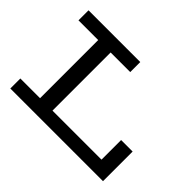

<svg xmlns="http://www.w3.org/2000/svg" viewBox="-136 -938 1191 1191"><g transform="rotate(45 459.0 -343.0)"><path d="M51 0V-88H763V-260H864V0ZM224 -49V-631H333V-49ZM51 -598V-686H505V-598Z"/></g></svg>

Font: BioRhyme SemiExpanded
Style: Regular
Weight: 400
Width: 6
Designer: Aoife Mooney
Foundry: Aoife Mooney Type
Version: Version 1.600;gftools[0.9.33]